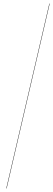

<svg xmlns="http://www.w3.org/2000/svg" viewBox="-20 -800 297 1070"><path d="M15 250 255 -780H257L17 250Z"/></svg>

Font: Bodoni Moda 96pt
Style: Italic
Weight: 400
Italic angle: -13°
Version: Version 2.004